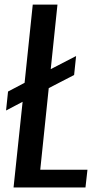

<svg xmlns="http://www.w3.org/2000/svg" viewBox="-20 -830 436 850"><path d="M40 0 80.1 -379.4 6.8 -340.8 15.6 -424.8 88.9 -463.4 125 -809.6H234.4L204.6 -523.9L316.9 -582L308.1 -498L195.8 -439.9L158.2 -78.6H367.2L358.4 0Z"/></svg>

Font: Oswald
Style: Regular
Weight: 400
Designer: Vernon Adams
Foundry: Vernon Adams
Version: 3.0; ttfautohint (v0.94.23-7a4d-dirty) -l 8 -r 50 -G 200 -x 